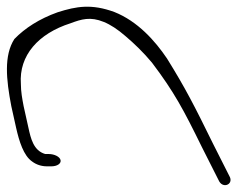

<svg xmlns="http://www.w3.org/2000/svg" viewBox="-36 -563 728 561"><path d="M11 -190C20 -150 33 -108 58 -91C70 -82 85 -77 101 -77H114C131 -77 143 -85 141 -95C139 -105 123 -113 106 -113H96C62 -123 54 -158 47 -190L33 -253C29 -274 25 -295 25 -318C19 -401 76 -465 170 -495C202 -507 228 -515 267 -499C287 -491 308 -477 330 -458C356 -436 383 -410 408 -380C473 -294 500 -243 554 -133L603 -36C614 -11 645 -23 636 -45L587 -142C532 -254 506 -305 452 -392C417 -444 366 -501 298 -528C232 -552 188 -545 132 -527C79 -508 37 -481 6 -449C-25 -401 -18 -331 -3 -253Z"/></svg>

Font: Stray Cat
Style: SuExtOpObl
Weight: 400
Version: Version 1.0